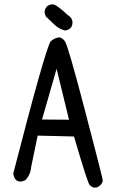

<svg xmlns="http://www.w3.org/2000/svg" viewBox="-20 -854 540 882"><path d="M278 -714Q251 -721 231 -740Q211 -759 191 -778Q185 -789 185 -799Q185 -812 196 -825Q209 -834 222 -834Q239 -834 291 -785Q313 -772 313 -750Q312 -718 278 -714ZM416 8Q404 8 392 -4Q383 -11 320 -227L153 -231L123 -86Q120 -50 96 -26Q83 -20 73 -20Q47 -20 41 -57Q188 -628 213 -665Q236 -682 252 -682Q265 -682 278.5 -664Q292 -646 370 -348Q452 -34 452 -26Q452 -14 440.5 -3Q429 8 416 8ZM297 -304 240 -538 173 -305Z"/></svg>

Font: Xiaolai Mono SC
Style: Regular
Weight: 400
Monospace: yes
Designer: LXGW / Nozomi Seto
Version: Version 3.113;September 30, 2024